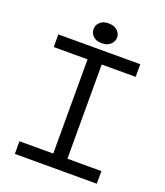

<svg xmlns="http://www.w3.org/2000/svg" viewBox="-153 -955 906 1057"><g transform="rotate(20 300.0 -426.0)"><path d="M60 -700H540V-626H341V-74H540V0H60V-74H258V-626H60ZM232 -795Q232 -818 250 -835Q268 -852 300 -852Q332 -852 351 -835Q370 -818 370 -795Q370 -770 351 -753Q332 -736 300 -736Q268 -736 250 -753Q232 -770 232 -795Z"/></g></svg>

Font: PT Mono
Style: Regular
Weight: 400
Monospace: yes
Designer: A.Korolkova, I.Chaeva
Foundry: ParaType Ltd
Version: Version 1.001W OFL